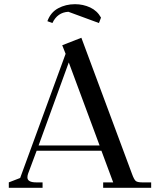

<svg xmlns="http://www.w3.org/2000/svg" viewBox="-20 -896 760 916"><path d="M22 0V-25.9L76.2 -46.9L293 -639.2L276.9 -680.2L368.2 -715.8L609.9 -65.9Q619.1 -40.5 627 -33.2Q634.8 -25.9 658.2 -25.9H701.2V0H472.2V-25.9H520L463.9 -176.8H154.8L113.8 -66.9Q110.8 -58.1 110.8 -49.8Q110.8 -25.9 152.8 -25.9H183.1V0ZM164.1 -202.1H455.1L308.1 -598.1ZM206.1 -794.9Q221.2 -836.9 257.3 -856.4Q293.5 -876 337.9 -876Q376.5 -876 410.2 -860.4Q443.8 -844.7 461.9 -812L452.1 -786.1L306.2 -839.8Q253.9 -836.9 230 -786.1Z"/></svg>

Font: Dihjauti S
Style: Bold
Weight: 700
Designer: T. Christopher White
Version: Version 3.0.0